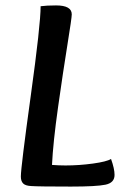

<svg xmlns="http://www.w3.org/2000/svg" viewBox="-20 -686 443 709"><path d="M390 -99Q403 -63 403 -40Q403 -11 369.5 -4Q336 3 242 3Q123 3 95 1Q74 0 65.5 -8.5Q57 -17 57 -34Q57 -68 93.5 -331.5Q130 -595 130 -663Q152 -666 187 -666Q245 -666 245 -633Q245 -620 229 -521Q213 -422 194.5 -291Q176 -160 172 -77Q198 -75 222 -75Q272 -75 323 -82Q374 -89 390 -99Z"/></svg>

Font: Overlock
Style: Bold Italic
Weight: 700
Version: Version 1.001